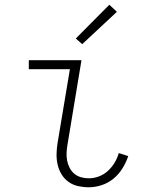

<svg xmlns="http://www.w3.org/2000/svg" viewBox="-20 -785 640 813"><path d="M356 8Q333 8 310.5 3Q288 -2 270 -15Q252 -28 240.5 -47Q229 -66 224 -88Q219 -110 219.5 -133.5Q220 -157 224 -181L276 -492H102V-530H325L266 -174Q263 -157 262 -139.5Q261 -122 264 -106Q267 -90 274.5 -75Q282 -60 294.5 -49.5Q307 -39 323 -34.5Q339 -30 356 -30Q378 -30 399 -38Q420 -46 437 -61.5Q454 -77 465.5 -96.5Q477 -116 483 -137L523 -124Q514 -97 498.5 -72Q483 -47 460.5 -28.5Q438 -10 410.5 -1Q383 8 356 8ZM328 -598 301 -622 443 -765 475 -735Z"/></svg>

Font: Iosevka Slab XLtEx
Style: Italic
Weight: 200
Width: 7
Italic angle: -9°
Monospace: yes
Designer: Belleve Invis
Foundry: Belleve Invis
Version: Version 11.1.0; ttfautohint (v1.8.3)